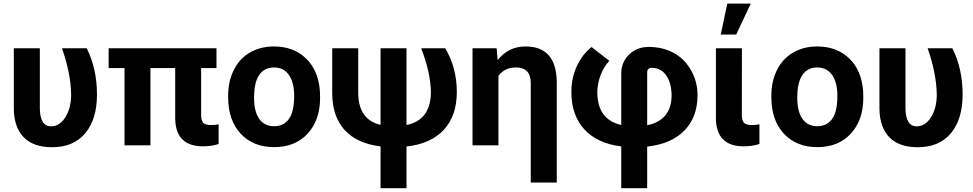

<svg xmlns="http://www.w3.org/2000/svg" viewBox="-20 -791 5297 1045"><path d="M196.8 -528.3V-205.1Q196.8 -103.5 258.3 -103.5Q305.2 -103.5 336.2 -153.6Q367.2 -203.6 367.2 -276.4Q365.2 -391.6 317.4 -528.3H452.1Q507.8 -417 507.8 -276.4Q507.8 -142.6 444.3 -66.2Q380.9 10.3 263.2 10.3Q161.6 10.3 108.9 -44.2Q56.2 -98.6 55.2 -199.7V-528.3Z M1158.2 -420.4H1074.7V-165Q1074.7 -136.2 1085.7 -123.3Q1096.7 -110.4 1128.9 -110.4Q1150.4 -110.4 1169.9 -114.3V-7.3Q1131.8 5.4 1085 5.4Q936.5 5.4 933.6 -144.5V-420.4H798.8V0H657.7V-420.4H571.3V-528.3H1158.2Z M1221.7 -269Q1221.7 -347.7 1252 -409.2Q1282.2 -470.7 1339.1 -504.4Q1396 -538.1 1471.2 -538.1Q1578.1 -538.1 1645.8 -472.7Q1713.4 -407.2 1721.2 -294.9L1722.2 -258.8Q1722.2 -137.2 1654.3 -63.7Q1586.4 9.8 1472.2 9.8Q1357.9 9.8 1289.8 -63.5Q1221.7 -136.7 1221.7 -262.7ZM1362.8 -258.8Q1362.8 -183.6 1391.1 -143.8Q1419.4 -104 1472.2 -104Q1523.4 -104 1552.2 -143.3Q1581.1 -182.6 1581.1 -269Q1581.1 -342.8 1552.2 -383.3Q1523.4 -423.8 1471.2 -423.8Q1419.4 -423.8 1391.1 -383.5Q1362.8 -343.3 1362.8 -258.8Z M2192.4 -528.3V-110.4Q2325.2 -138.2 2325.2 -290.5Q2323.7 -394.5 2272.5 -528.3H2403.3Q2466.3 -421.9 2466.3 -290.5Q2466.3 -160.6 2395.3 -84.2Q2324.2 -7.8 2192.4 6.3V233.4H2051.3V5.9Q1923.8 -9.8 1856.7 -82.3Q1789.6 -154.8 1788.1 -281.7V-528.3H1929.7V-287.1Q1929.7 -140.1 2051.3 -111.3V-528.3Z M2683.1 -528.3 2688.5 -463.4Q2746.6 -538.1 2840.3 -538.1Q3006.3 -538.1 3010.3 -348.1V202.6H2868.7V-341.8Q2867.2 -423.8 2788.6 -423.8Q2726.6 -423.8 2692.9 -378.4V0H2551.8V-528.3Z M3361.3 5.9Q3230.5 -10.3 3160.2 -87.2Q3089.8 -164.1 3089.8 -290.5Q3089.8 -365.7 3119.1 -429.9Q3148.4 -494.1 3199.7 -535.2L3296.4 -460Q3265.6 -426.3 3248.8 -381.8Q3231.9 -337.4 3231 -290.5Q3231 -140.1 3361.3 -110.8V-390.1Q3361.3 -453.1 3404.1 -494.4Q3446.8 -535.6 3510.3 -535.6Q3585.9 -535.6 3645.5 -503.7Q3705.1 -471.7 3740.7 -409.4Q3776.4 -347.2 3776.4 -272.9Q3776.4 -153.3 3704.8 -80.3Q3633.3 -7.3 3502.4 6.8V233.4H3361.3ZM3502.4 -109.4Q3565.9 -121.6 3600.6 -162.6Q3635.3 -203.6 3635.3 -272.9Q3634.3 -340.8 3605.5 -381.3Q3576.7 -421.9 3527.3 -421.9Q3502.4 -421.9 3502.4 -396.5Z M4018.1 -528.3 4017.6 -165Q4017.6 -135.7 4029.1 -123Q4040.5 -110.4 4072.3 -110.4Q4093.8 -110.4 4113.3 -114.3V-7.3Q4075.2 5.4 4027.8 5.4Q3878.9 5.4 3876.5 -145.5V-528.3ZM3938.5 -771.5H4066.4L3986.8 -603H3902.8Z M4178.2 -269Q4178.2 -347.7 4208.5 -409.2Q4238.8 -470.7 4295.7 -504.4Q4352.5 -538.1 4427.7 -538.1Q4534.7 -538.1 4602.3 -472.7Q4669.9 -407.2 4677.7 -294.9L4678.7 -258.8Q4678.7 -137.2 4610.8 -63.7Q4543 9.8 4428.7 9.8Q4314.5 9.8 4246.3 -63.5Q4178.2 -136.7 4178.2 -262.7ZM4319.3 -258.8Q4319.3 -183.6 4347.7 -143.8Q4376 -104 4428.7 -104Q4480 -104 4508.8 -143.3Q4537.6 -182.6 4537.6 -269Q4537.6 -342.8 4508.8 -383.3Q4480 -423.8 4427.7 -423.8Q4376 -423.8 4347.7 -383.5Q4319.3 -343.3 4319.3 -258.8Z M4908.2 -528.3V-205.1Q4908.2 -103.5 4969.7 -103.5Q5016.6 -103.5 5047.6 -153.6Q5078.6 -203.6 5078.6 -276.4Q5076.7 -391.6 5028.8 -528.3H5163.6Q5219.2 -417 5219.2 -276.4Q5219.2 -142.6 5155.8 -66.2Q5092.3 10.3 4974.6 10.3Q4873 10.3 4820.3 -44.2Q4767.6 -98.6 4766.6 -199.7V-528.3Z"/></svg>

Font: SteelSelectRoboto
Style: Roboto-Bold
Weight: 700
Designer: Google
Version: Version 2.137; 2017